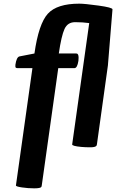

<svg xmlns="http://www.w3.org/2000/svg" viewBox="-20 -788 634 1048"><path d="M77 -416Q64 -416 64 -424V-434Q70 -476 86 -480L168 -496Q191 -658 241 -713Q291 -768 413 -768Q442 -768 518 -757.5Q594 -747 594 -737L569 -431L509 0Q508 6 506 8Q500 16 473 16Q446 16 424 14Q372 9 374 0L467 -662Q431 -667 390 -667Q349 -667 332 -629.5Q315 -592 301 -496H397Q409 -496 409 -473Q409 -466 408 -456Q402 -416 386 -416H298L208 224Q207 230 206 232Q201 240 167 240Q133 240 99.5 235Q66 230 67 224L157 -416Z"/></svg>

Font: Chau Philomene One
Style: Italic
Weight: 400
Designer: Vicente Lamonaca
Foundry: TipoType
Version: Version 1.001